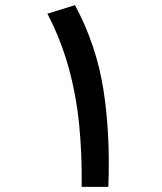

<svg xmlns="http://www.w3.org/2000/svg" viewBox="-20 -724 626 744"><path d="M296.4 0Q298.3 -127 286.6 -242.7Q274.9 -358.4 245.1 -465.1Q215.3 -571.8 163.6 -670.9L270.5 -704.1Q353.5 -549.8 380.6 -377.4Q407.7 -205.1 399.9 0Z"/></svg>

Font: Cascadia Code
Style: Regular
Weight: 400
Monospace: yes
Designer: Aaron Bell
Foundry: Saja Typeworks
Version: Version 2106.017